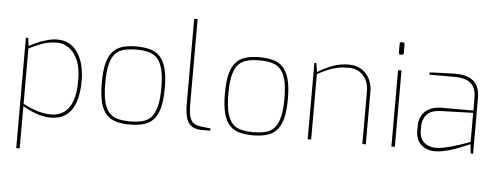

<svg xmlns="http://www.w3.org/2000/svg" viewBox="-59 -928 3452 1330"><g transform="rotate(5 1667.0 -263.0)"><path d="M91 237V-531H107L115 -474Q132 -485 165 -500Q198 -515 237 -526Q276 -537 310 -537Q364 -537 401 -512.5Q438 -488 460.5 -448Q483 -408 492.5 -361Q502 -314 502 -268Q502 -175 479.5 -114Q457 -53 414.5 -23.5Q372 6 310 6Q261 6 210 -12Q159 -30 115 -57V237ZM310 -16Q360 -16 397.5 -40.5Q435 -65 456.5 -120Q478 -175 478 -268Q478 -355 453.5 -409.5Q429 -464 391 -489.5Q353 -515 310 -515Q251 -515 203 -496.5Q155 -478 115 -458V-73Q162 -48 211.5 -32Q261 -16 310 -16Z M860 6Q809 6 768.5 -4.5Q728 -15 699.5 -43.5Q671 -72 656.5 -126Q642 -180 642 -266Q642 -352 656.5 -405.5Q671 -459 699.5 -487.5Q728 -516 768.5 -526.5Q809 -537 860 -537Q911 -537 952 -526.5Q993 -516 1021.5 -487.5Q1050 -459 1065 -405.5Q1080 -352 1080 -266Q1080 -180 1065 -126Q1050 -72 1021.5 -43.5Q993 -15 952 -4.5Q911 6 860 6ZM860 -16Q906 -16 942.5 -24.5Q979 -33 1004 -58.5Q1029 -84 1042.5 -134Q1056 -184 1056 -266Q1056 -349 1042.5 -398.5Q1029 -448 1004 -473Q979 -498 942.5 -506.5Q906 -515 860 -515Q814 -515 778 -506.5Q742 -498 717 -473Q692 -448 679 -398.5Q666 -349 666 -266Q666 -184 679 -134Q692 -84 717 -58.5Q742 -33 778 -24.5Q814 -16 860 -16Z M1359 0Q1322 0 1295.5 -14.5Q1269 -29 1255 -65.5Q1241 -102 1241 -169V-763H1265V-169Q1265 -108 1276 -78Q1287 -48 1307.5 -37Q1328 -26 1355 -23L1419 -16V0Z M1716 6Q1665 6 1624.5 -4.5Q1584 -15 1555.5 -43.5Q1527 -72 1512.5 -126Q1498 -180 1498 -266Q1498 -352 1512.5 -405.5Q1527 -459 1555.5 -487.5Q1584 -516 1624.5 -526.5Q1665 -537 1716 -537Q1767 -537 1808 -526.5Q1849 -516 1877.5 -487.5Q1906 -459 1921 -405.5Q1936 -352 1936 -266Q1936 -180 1921 -126Q1906 -72 1877.5 -43.5Q1849 -15 1808 -4.5Q1767 6 1716 6ZM1716 -16Q1762 -16 1798.5 -24.5Q1835 -33 1860 -58.5Q1885 -84 1898.5 -134Q1912 -184 1912 -266Q1912 -349 1898.5 -398.5Q1885 -448 1860 -473Q1835 -498 1798.5 -506.5Q1762 -515 1716 -515Q1670 -515 1634 -506.5Q1598 -498 1573 -473Q1548 -448 1535 -398.5Q1522 -349 1522 -266Q1522 -184 1535 -134Q1548 -84 1573 -58.5Q1598 -33 1634 -24.5Q1670 -16 1716 -16Z M2097 0V-531H2111L2121 -469Q2165 -498 2220.5 -519Q2276 -540 2337 -540Q2390 -540 2426.5 -516Q2463 -492 2482 -453Q2501 -414 2501 -370V0H2477V-370Q2477 -410 2460.5 -443.5Q2444 -477 2413 -497.5Q2382 -518 2337 -518Q2293 -518 2258 -510.5Q2223 -503 2190.5 -489Q2158 -475 2121 -455V0Z M2686 -640Q2674 -640 2674 -652V-714Q2674 -726 2686 -726H2697Q2703 -726 2705.5 -722.5Q2708 -719 2708 -714V-652Q2708 -640 2697 -640ZM2679 0V-531H2703V0Z M2981 6Q2924 6 2886 -28Q2848 -62 2848 -126V-157Q2848 -221 2888.5 -259.5Q2929 -298 3007 -298H3223V-387Q3223 -427 3209.5 -456.5Q3196 -486 3162.5 -502.5Q3129 -519 3068 -519H2898V-535Q2929 -536 2972 -538Q3015 -540 3070 -541Q3134 -542 3173 -524Q3212 -506 3229.5 -471.5Q3247 -437 3247 -387V0H3231L3223 -64Q3222 -64 3198.5 -53.5Q3175 -43 3138 -29Q3101 -15 3059.5 -4.5Q3018 6 2981 6ZM2981 -18Q3005 -17 3036.5 -23.5Q3068 -30 3100.5 -39Q3133 -48 3161 -57.5Q3189 -67 3206 -73.5Q3223 -80 3223 -80V-282L3001 -275Q2930 -273 2901 -239.5Q2872 -206 2872 -157V-131Q2872 -89 2889 -64Q2906 -39 2931.5 -29Q2957 -19 2981 -18Z"/></g></svg>

Font: Exo Thin Thin
Style: Regular
Weight: 250
Version: Version 2.000